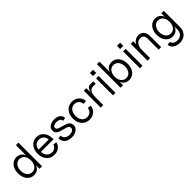

<svg xmlns="http://www.w3.org/2000/svg" viewBox="336 -2255 4026 4026"><g transform="rotate(-45 2348.5 -242.0)"><path d="M45 -250Q45 -327 72.5 -387.5Q100 -448 149.5 -482Q199 -516 262 -516Q314 -516 355 -492.5Q396 -469 418.5 -427Q441 -385 441 -330V-170Q441 -116 418 -73.5Q395 -31 354 -7.5Q313 16 261 16Q198 16 149 -17.5Q100 -51 72.5 -111.5Q45 -172 45 -250ZM431 -250Q431 -307 411.5 -351Q392 -395 357 -419Q322 -443 277 -443Q232 -443 197 -419Q162 -395 142.5 -351Q123 -307 123 -250Q123 -193 142.5 -149Q162 -105 197 -81Q232 -57 277 -57Q322 -57 357 -81Q392 -105 411.5 -149Q431 -193 431 -250ZM432 -700H507V0H432Z M627 -251Q627 -328 656 -388.5Q685 -449 736.5 -482.5Q788 -516 854 -516Q920 -516 971 -482.5Q1022 -449 1050 -388Q1078 -327 1078 -248V-230H705Q705 -179 725 -140Q745 -101 780.5 -79Q816 -57 862 -57Q914 -57 950 -83.5Q986 -110 997 -154L1075 -144Q1060 -71 1002 -27.5Q944 16 863 16Q794 16 740.5 -17.5Q687 -51 657 -111.5Q627 -172 627 -251ZM852 -443Q809 -443 775.5 -424.5Q742 -406 723.5 -373.5Q705 -341 705 -298H1000Q1000 -340 981 -373Q962 -406 928.5 -424.5Q895 -443 852 -443Z M1163 -170 1236 -180Q1236 -141 1256 -113.5Q1276 -86 1309.5 -71.5Q1343 -57 1384 -57Q1435 -57 1471.5 -78.5Q1508 -100 1508 -139Q1508 -166 1490 -182.5Q1472 -199 1445 -208.5Q1418 -218 1370 -230Q1312 -244 1276 -258Q1240 -272 1214.5 -299.5Q1189 -327 1189 -373Q1189 -421 1216.5 -453Q1244 -485 1287.5 -500.5Q1331 -516 1382 -516Q1433 -516 1474.5 -500Q1516 -484 1540.5 -451.5Q1565 -419 1565 -372L1492 -362Q1492 -403 1459.5 -423Q1427 -443 1377 -443Q1331 -443 1299 -426.5Q1267 -410 1267 -377Q1267 -354 1284 -338.5Q1301 -323 1327.5 -314Q1354 -305 1398 -294Q1458 -278 1495.5 -263.5Q1533 -249 1559.5 -219.5Q1586 -190 1586 -142Q1586 -96 1560 -60Q1534 -24 1487 -4Q1440 16 1381 16Q1319 16 1269.5 -6Q1220 -28 1191.5 -70.5Q1163 -113 1163 -170Z M1671 -249Q1671 -327 1700.5 -387.5Q1730 -448 1783.5 -482Q1837 -516 1906 -516Q1966 -516 2014.5 -490.5Q2063 -465 2092.5 -420Q2122 -375 2127 -317L2049 -307Q2045 -368 2005 -405.5Q1965 -443 1906 -443Q1859 -443 1823.5 -418.5Q1788 -394 1768.5 -350Q1749 -306 1749 -249Q1749 -163 1792 -110Q1835 -57 1906 -57Q1965 -57 2004.5 -93Q2044 -129 2049 -187L2127 -177Q2122 -121 2092.5 -77Q2063 -33 2014.5 -8.5Q1966 16 1907 16Q1838 16 1784.5 -17.5Q1731 -51 1701 -111Q1671 -171 1671 -249Z M2247 -500H2322V-335L2314 -275Q2314 -345 2328.5 -395.5Q2343 -446 2369.5 -473Q2396 -500 2433 -500H2525V-427H2443Q2403 -427 2376 -404.5Q2349 -382 2335.5 -337.5Q2322 -293 2322 -228V0H2247Z M2610 -500H2685V0H2610ZM2601 -674H2695V-580H2601Z M2901 -170V-330Q2901 -385 2923.5 -427Q2946 -469 2987 -492.5Q3028 -516 3080 -516Q3143 -516 3192.5 -482Q3242 -448 3269.5 -387.5Q3297 -327 3297 -250Q3297 -173 3269.5 -112.5Q3242 -52 3192.5 -18Q3143 16 3080 16Q3028 16 2987 -7.5Q2946 -31 2923.5 -73Q2901 -115 2901 -170ZM2835 -700H2910V0H2835ZM3219 -250Q3219 -307 3199.5 -351Q3180 -395 3145 -419Q3110 -443 3065 -443Q3020 -443 2985 -419Q2950 -395 2930.5 -351Q2911 -307 2911 -250Q2911 -193 2930.5 -149Q2950 -105 2985 -81Q3020 -57 3065 -57Q3110 -57 3145 -81Q3180 -105 3199.5 -149Q3219 -193 3219 -250Z M3412 -500H3487V0H3412ZM3403 -674H3497V-580H3403Z M3862 -443Q3794 -443 3753 -388.5Q3712 -334 3712 -243L3697 -339Q3697 -388 3721 -428.5Q3745 -469 3786.5 -492.5Q3828 -516 3878 -516Q3927 -516 3963.5 -493Q4000 -470 4020 -428Q4040 -386 4040 -329V0H3965V-329Q3965 -383 3938 -413Q3911 -443 3862 -443ZM3637 -500H3712V0H3637Z M4171 61 4249 51Q4252 91 4289 117Q4326 143 4382 143Q4454 143 4498 98.5Q4542 54 4542 -19V-500H4617V-19Q4617 51 4588 104Q4559 157 4505.5 186.5Q4452 216 4382 216Q4323 216 4275.5 196Q4228 176 4200.5 140.5Q4173 105 4171 61ZM4155 -250Q4155 -327 4182.5 -387.5Q4210 -448 4259.5 -482Q4309 -516 4372 -516Q4424 -516 4465 -492.5Q4506 -469 4528.5 -427Q4551 -385 4551 -330V-170Q4551 -116 4528 -73.5Q4505 -31 4464 -7.5Q4423 16 4371 16Q4308 16 4259 -17.5Q4210 -51 4182.5 -111.5Q4155 -172 4155 -250ZM4541 -250Q4541 -307 4521.5 -351Q4502 -395 4467 -419Q4432 -443 4387 -443Q4342 -443 4307 -419Q4272 -395 4252.5 -351Q4233 -307 4233 -250Q4233 -193 4252.5 -149Q4272 -105 4307 -81Q4342 -57 4387 -57Q4432 -57 4467 -81Q4502 -105 4521.5 -149Q4541 -193 4541 -250Z"/></g></svg>

Font: Uncut Sans Variable
Style: Regular
Weight: 400
Designer: Kasper Nordkvist
Foundry: UNCUT.wtf
Version: Version 1.304;Glyphs 3.2 (3246)